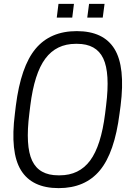

<svg xmlns="http://www.w3.org/2000/svg" viewBox="-20 -950 689 981"><path d="M357.9 -930.2 349.1 -859.9H270L278.8 -930.2ZM514.2 -930.2 504.9 -859.9H425.8L435.1 -930.2ZM372.1 -791Q508.8 -791 564.9 -700Q621.1 -608.9 596.2 -410.2L590.8 -370.1Q565.4 -169.9 490.2 -79.3Q415 11.2 279.8 11.2Q143.6 11.2 87.2 -80.1Q30.8 -171.4 56.2 -370.1L61 -410.2Q86.4 -610.4 161.6 -700.7Q236.8 -791 372.1 -791ZM277.8 -54.2H285.2Q384.3 -54.2 440.4 -129.6Q496.6 -205.1 517.1 -370.1L522 -410.2Q543 -576.7 507.6 -651.4Q472.2 -726.1 374 -726.1H367.2Q268.1 -726.1 211.7 -650.6Q155.3 -575.2 134.8 -410.2L129.9 -370.1Q108.9 -203.6 144.3 -128.9Q179.7 -54.2 277.8 -54.2Z"/></svg>

Font: Cooper Hewitt
Style: Book Italic
Weight: 706
Designer: Village Type and Design LLC
Foundry: Cooper Hewitt Smithsonian Design Museum
Version: 1.000